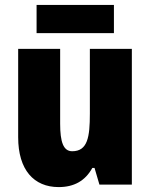

<svg xmlns="http://www.w3.org/2000/svg" viewBox="-20 -752 611 782"><path d="M444 -732H129V-617H444ZM517 -553H346V-289C346 -194 337 -136 274 -136C238 -136 225 -174 225 -248V-553H54V-193C54 -60 118 10 219 10C281 10 327 -15 356 -68H365L385 0H517Z"/></svg>

Font: Noto Sans Condensed Black
Style: Regular
Weight: 900
Width: 3
Designer: Monotype Design Team
Foundry: Monotype Imaging Inc.
Version: Version 2.013